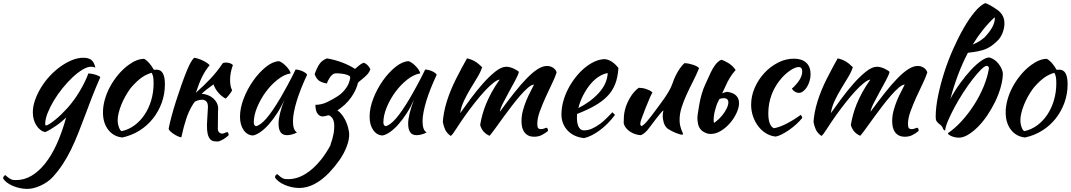

<svg xmlns="http://www.w3.org/2000/svg" viewBox="-125 -853 6915 1240"><path d="M-105 298Q-105 292 -101 287Q-97 282 -92 277Q-80 288 -71.5 294Q-63 300 -55.5 304Q-48 308 -40 309Q-32 310 -21 310Q31 310 78 282.5Q125 255 166.5 203Q208 151 242 76Q276 1 302 -94Q290 -82 272.5 -67.5Q255 -53 236 -40Q217 -27 198.5 -16Q180 -5 167 0Q150 -3 135.5 -14.5Q121 -26 110 -43Q99 -60 93 -81.5Q87 -103 87 -127Q87 -166 101.5 -207Q116 -248 140 -287.5Q164 -327 196.5 -362Q229 -397 265.5 -423Q302 -449 339.5 -464.5Q377 -480 413 -480Q448 -480 465.5 -465.5Q483 -451 491 -416Q480 -422 463 -422Q439 -422 407.5 -403Q376 -384 343.5 -353.5Q311 -323 279 -283.5Q247 -244 222.5 -203Q198 -162 182.5 -123Q167 -84 167 -53Q167 -46 168 -44.5Q169 -43 171 -43Q180 -43 195.5 -53Q211 -63 230.5 -78.5Q250 -94 271 -114.5Q292 -135 311 -156Q354 -204 389.5 -263.5Q425 -323 446 -379Q473 -377 494 -370Q515 -363 523 -355Q489 -277 468.5 -224Q448 -171 433 -130Q406 -58 382.5 1.5Q359 61 334.5 111.5Q310 162 281.5 205.5Q253 249 217 289Q200 308 178.5 322.5Q157 337 134.5 347Q112 357 90.5 362Q69 367 51 367Q27 367 2 361.5Q-23 356 -44.5 346.5Q-66 337 -82 324.5Q-98 312 -105 298Z M665 35Q608 29 574 -15Q540 -59 540 -127Q540 -167 552 -210Q564 -253 586 -293.5Q608 -334 638 -370Q668 -406 703 -432Q758 -473 806 -473Q838 -456 869 -402Q874 -402 878 -402.5Q882 -403 887 -403Q940 -403 940 -309Q940 -246 919.5 -189.5Q899 -133 862.5 -87Q826 -41 775.5 -9.5Q725 22 665 35ZM716 -280Q699 -257 684 -230Q669 -203 658 -175.5Q647 -148 641 -122.5Q635 -97 635 -77Q635 -53 643 -31Q651 -9 661 -6Q706 -16 743.5 -43.5Q781 -71 808.5 -112Q836 -153 851.5 -205Q867 -257 867 -316Q867 -342 864 -357Q861 -372 854 -383Q810 -370 775.5 -341Q741 -312 716 -280Z M1134 -197Q1125 -186 1118 -174Q1094 -135 1077.5 -85Q1061 -35 1046 34Q1037 33 1024.5 27.5Q1012 22 999.5 14Q987 6 977 -3Q967 -12 964 -20Q969 -49 981.5 -96.5Q994 -144 1011 -197.5Q1028 -251 1047 -305Q1066 -359 1084 -402Q1097 -433 1107 -450.5Q1117 -468 1129 -480Q1143 -478 1158 -473Q1173 -468 1187 -461Q1201 -454 1212 -446.5Q1223 -439 1229 -432Q1202 -400 1181.5 -359Q1161 -318 1140 -254Q1194 -302 1235.5 -346Q1277 -390 1313 -444Q1319 -449 1334 -449Q1348 -449 1361 -444.5Q1374 -440 1379 -432Q1361 -384 1361 -337Q1361 -293 1374 -271Q1373 -265 1360.5 -248Q1348 -231 1333 -216Q1306 -230 1285 -254.5Q1264 -279 1254 -308Q1209 -277 1177 -247H1179Q1199 -246 1218 -238.5Q1237 -231 1251.5 -218.5Q1266 -206 1275 -189Q1284 -172 1284 -150Q1284 -141 1283 -132Q1282 -61 1282 -32Q1280 -8 1289.5 1Q1299 10 1309 10Q1318 10 1328 5Q1338 0 1344 0Q1348 2 1350 8.5Q1352 15 1352 20Q1345 27 1336 34Q1327 41 1316.5 47Q1306 53 1296.5 57Q1287 61 1279 61Q1255 61 1243 54.5Q1231 48 1223 31.5Q1215 15 1212.5 -13.5Q1210 -42 1214 -94Q1218 -146 1218 -162Q1218 -188 1207 -198.5Q1196 -209 1179 -209Q1166 -209 1151 -204Q1142 -201 1134 -197Z M1784 -404Q1794 -404 1807.5 -400.5Q1821 -397 1832 -391.5Q1843 -386 1850.5 -380Q1858 -374 1858 -369Q1838 -327 1821 -284.5Q1804 -242 1792 -203Q1780 -164 1773.5 -130Q1767 -96 1767 -71Q1767 -43 1773 -24.5Q1779 -6 1793 2Q1781 10 1762 15Q1743 20 1728 20Q1674 20 1674 -54Q1674 -111 1712 -210Q1692 -164 1666 -123.5Q1640 -83 1613 -52Q1586 -21 1558.5 -1.5Q1531 18 1508 22Q1471 20 1448 -13.5Q1425 -47 1425 -99Q1425 -155 1449 -217Q1473 -279 1510.5 -332Q1548 -385 1592 -420.5Q1636 -456 1677 -458Q1687 -455 1699.5 -446Q1712 -437 1723.5 -425Q1735 -413 1743 -400.5Q1751 -388 1752 -379Q1712 -373 1669.5 -340Q1627 -307 1592.5 -260.5Q1558 -214 1536 -161Q1514 -108 1514 -62Q1514 -43 1528 -38Q1557 -44 1595 -87.5Q1633 -131 1687 -222Q1697 -240 1709.5 -262Q1722 -284 1735 -308Q1748 -332 1760.5 -356.5Q1773 -381 1784 -404Z M2137 -350Q2134 -358 2135 -360Q2130 -365 2117 -369.5Q2104 -374 2088 -376.5Q2072 -379 2058 -379.5Q2044 -380 2038 -379Q2028 -377 2019 -368.5Q2010 -360 2003 -349Q1996 -338 1991.5 -328Q1987 -318 1987 -314Q1961 -317 1940 -329Q1919 -341 1907 -374Q1923 -419 1940 -442Q1957 -465 1987 -476Q2038 -467 2084.5 -449.5Q2131 -432 2168 -408Q2181 -419 2193 -429.5Q2205 -440 2223 -448Q2249 -441 2267 -406Q2261 -388 2250 -375.5Q2239 -363 2225.5 -351.5Q2212 -340 2198 -329Q2192 -324 2187 -319Q2185 -310 2182 -301Q2174 -275 2159 -249Q2144 -223 2122.5 -198.5Q2101 -174 2075 -155L2054 -140Q2061 -134 2068 -129Q2093 -104 2109 -69Q2125 -34 2130 8Q2132 46 2114.5 92.5Q2097 139 2067 181.5Q2037 224 2001 262Q1955 310 1906 335.5Q1857 361 1808 361Q1783 361 1758.5 355.5Q1734 350 1712.5 340.5Q1691 331 1674.5 318.5Q1658 306 1651 292Q1651 280 1665 271Q1677 282 1685 288Q1693 294 1700.5 298Q1708 302 1716.5 303Q1725 304 1736 304Q1793 304 1847.5 270.5Q1902 237 1951 175Q1983 134 2011 82H2009Q2022 48 2029 12Q2044 -76 2012 -100L2005 -107Q2001 -107 1997 -106L1998 -110Q1995 -109 1993 -108Q1970 -101 1958 -101Q1939 -101 1925.5 -119.5Q1912 -138 1912 -176Q1950 -176 1985.5 -192.5Q2021 -209 2056.5 -232Q2092 -255 2116 -293Q2131 -317 2137 -350Z M2621 -404Q2631 -404 2644.5 -400.5Q2658 -397 2669 -391.5Q2680 -386 2687.5 -380Q2695 -374 2695 -369Q2675 -327 2658 -284.5Q2641 -242 2629 -203Q2617 -164 2610.5 -130Q2604 -96 2604 -71Q2604 -43 2610 -24.5Q2616 -6 2630 2Q2618 10 2599 15Q2580 20 2565 20Q2511 20 2511 -54Q2511 -111 2549 -210Q2529 -164 2503 -123.5Q2477 -83 2450 -52Q2423 -21 2395.5 -1.5Q2368 18 2345 22Q2308 20 2285 -13.5Q2262 -47 2262 -99Q2262 -155 2286 -217Q2310 -279 2347.5 -332Q2385 -385 2429 -420.5Q2473 -456 2514 -458Q2524 -455 2536.5 -446Q2549 -437 2560.5 -425Q2572 -413 2580 -400.5Q2588 -388 2589 -379Q2549 -373 2506.5 -340Q2464 -307 2429.5 -260.5Q2395 -214 2373 -161Q2351 -108 2351 -62Q2351 -43 2365 -38Q2394 -44 2432 -87.5Q2470 -131 2524 -222Q2534 -240 2546.5 -262Q2559 -284 2572 -308Q2585 -332 2597.5 -356.5Q2610 -381 2621 -404Z M3324 -307Q3308 -306 3285 -286.5Q3262 -267 3235.5 -236.5Q3209 -206 3180.5 -169Q3152 -132 3125.5 -95.5Q3099 -59 3076 -27Q3053 5 3037 24Q3015 15 2999 -2.5Q2983 -20 2976 -46Q2981 -77 2990 -110.5Q2999 -144 3013.5 -180Q3028 -216 3049.5 -255.5Q3071 -295 3102 -339Q3087 -338 3061 -317.5Q3035 -297 3005 -264.5Q2975 -232 2943 -191.5Q2911 -151 2883 -112Q2846 -60 2821.5 -21Q2797 18 2786 25Q2760 6 2750 -16Q2740 -38 2735 -65Q2736 -89 2742.5 -125Q2749 -161 2761 -199Q2784 -272 2820.5 -344Q2857 -416 2891 -476Q2919 -470 2941.5 -457Q2964 -444 2989 -419Q2979 -388 2958 -353.5Q2937 -319 2914 -281Q2891 -243 2872 -203Q2853 -163 2847 -122Q2875 -162 2913.5 -214Q2952 -266 2992.5 -312Q3033 -358 3073 -390Q3113 -422 3145 -422Q3157 -422 3171 -418Q3185 -414 3197 -408Q3209 -402 3217 -396.5Q3225 -391 3226 -388Q3221 -368 3202.5 -333.5Q3184 -299 3163 -261Q3142 -223 3124 -187.5Q3106 -152 3103 -131Q3152 -198 3195 -252.5Q3238 -307 3276 -346Q3314 -385 3346.5 -406Q3379 -427 3408 -427Q3428 -427 3445.5 -416.5Q3463 -406 3470 -386Q3461 -356 3440.5 -314Q3420 -272 3399 -225.5Q3378 -179 3361.5 -134Q3345 -89 3345 -53Q3345 -32 3351 -25.5Q3357 -19 3368 -19Q3380 -19 3390.5 -23.5Q3401 -28 3406 -28Q3412 -24 3413 -18Q3414 -12 3414 -7Q3394 9 3373 19.5Q3352 30 3326 30Q3302 30 3286.5 22Q3271 14 3261 0Q3251 -14 3247 -32Q3243 -50 3243 -71Q3243 -105 3252 -138.5Q3261 -172 3273.5 -202.5Q3286 -233 3300 -259.5Q3314 -286 3324 -307Z M3869 -414Q3865 -352 3847 -307.5Q3829 -263 3795.5 -229.5Q3762 -196 3714 -169Q3666 -142 3602 -117Q3602 -111 3601.5 -104.5Q3601 -98 3601 -91Q3601 -78 3603 -64Q3605 -50 3610 -38Q3615 -26 3624 -18.5Q3633 -11 3647 -11Q3674 -11 3700 -23Q3726 -35 3749.5 -52.5Q3773 -70 3793.5 -90.5Q3814 -111 3830 -128Q3840 -119 3847 -111Q3802 -51 3748.5 -11.5Q3695 28 3647 39Q3578 31 3539.5 -11.5Q3501 -54 3501 -114Q3501 -155 3512.5 -197.5Q3524 -240 3544.5 -279.5Q3565 -319 3592.5 -354Q3620 -389 3651.5 -415Q3683 -441 3716.5 -456Q3750 -471 3783 -471Q3829 -465 3869 -414ZM3800 -381Q3773 -377 3744 -359Q3715 -341 3689.5 -311Q3664 -281 3643 -241Q3622 -201 3610 -155Q3690 -195 3743 -253.5Q3796 -312 3800 -381Z M4187 -22Q4168 -38 4161.5 -62Q4155 -86 4155 -103Q4155 -124 4160 -139Q4156 -139 4142 -123Q4128 -107 4111.5 -85Q4095 -63 4079 -42Q4063 -21 4055 -11Q4042 3 4030.5 11Q4019 19 4012 20Q3996 19 3978.5 13.5Q3961 8 3945.5 -2Q3930 -12 3918.5 -26Q3907 -40 3903 -58Q3903 -86 3904.5 -104Q3906 -122 3911 -143Q3920 -181 3944 -222Q3968 -263 4000 -286Q4009 -286 4021 -284.5Q4033 -283 4045.5 -279Q4058 -275 4069.5 -269.5Q4081 -264 4089 -255Q4080 -245 4045 -157Q4010 -69 4010 -56Q4010 -48 4012.5 -44Q4015 -40 4017 -38Q4032 -44 4055 -71Q4078 -98 4119 -154Q4129 -168 4142.5 -186Q4156 -204 4170 -224.5Q4184 -245 4196.5 -267Q4209 -289 4217 -311Q4221 -323 4227.5 -339.5Q4234 -356 4243.5 -374Q4253 -392 4265.5 -410.5Q4278 -429 4295 -445Q4308 -445 4323 -442Q4338 -439 4351.5 -434.5Q4365 -430 4375 -424.5Q4385 -419 4390 -413Q4372 -369 4350 -326Q4328 -283 4309 -241.5Q4290 -200 4277 -159Q4264 -118 4264 -79Q4264 -58 4267.5 -42.5Q4271 -27 4275 -16.5Q4279 -6 4282.5 1Q4286 8 4286 13Q4286 14 4284 16Q4283 17 4282 17Q4275 17 4264 14Q4253 11 4239.5 5.5Q4226 0 4212.5 -7Q4199 -14 4187 -22Z M4426 2Q4408 -6 4398 -20Q4387 -34 4383 -53.5Q4379 -73 4379 -95Q4379 -107 4391.5 -179Q4404 -251 4429 -306Q4454 -361 4465.5 -385.5Q4477 -410 4493.5 -433Q4510 -456 4533 -467Q4550 -463 4578 -446.5Q4606 -430 4626 -401Q4603 -375 4587.5 -349Q4572 -323 4560 -295Q4553 -280 4539 -250Q4557 -258 4571 -260Q4610 -255 4629 -236Q4648 -217 4648 -187Q4648 -158 4632 -123.5Q4616 -89 4590.5 -59Q4565 -29 4532 -8.5Q4499 12 4466 12Q4442 12 4426 2ZM4521 -213Q4515 -201 4508 -187Q4505 -181 4503 -174Q4499 -161 4495 -148Q4484 -110 4484 -79Q4484 -67 4486 -59Q4491 -62 4496 -66Q4519 -83 4537.5 -105.5Q4556 -128 4567.5 -151.5Q4579 -175 4579 -191Q4579 -219 4549 -219Q4537 -219 4525 -215Q4523 -214 4521 -213Z M4726 -176Q4726 -233 4749.5 -286.5Q4773 -340 4811.5 -381.5Q4850 -423 4899.5 -448.5Q4949 -474 5002 -474Q5054 -474 5082 -448Q5110 -422 5110 -374Q5110 -351 5103.5 -329.5Q5097 -308 5086.5 -291Q5076 -274 5062 -263.5Q5048 -253 5034 -253Q5022 -253 5009.5 -260.5Q4997 -268 4989 -280Q5056 -341 5056 -391Q5056 -420 5033 -420Q5013 -420 4983 -401Q4953 -382 4925 -351Q4882 -303 4859.5 -244.5Q4837 -186 4837 -122Q4837 -41 4873 -25Q4888 -27 4908 -34Q4928 -41 4951 -52.5Q4974 -64 4998.5 -79Q5023 -94 5046 -111Q5050 -108 5053 -102Q5056 -96 5056 -91Q5039 -70 5017 -50Q4995 -30 4971 -13.5Q4947 3 4924.5 14.5Q4902 26 4885 29Q4852 26 4823 8.5Q4794 -9 4772.5 -37Q4751 -65 4738.5 -101Q4726 -137 4726 -176Z M5718 -307Q5702 -306 5679 -286.5Q5656 -267 5629.5 -236.5Q5603 -206 5574.5 -169Q5546 -132 5519.5 -95.5Q5493 -59 5470 -27Q5447 5 5431 24Q5409 15 5393 -2.5Q5377 -20 5370 -46Q5375 -77 5384 -110.5Q5393 -144 5407.5 -180Q5422 -216 5443.5 -255.5Q5465 -295 5496 -339Q5481 -338 5455 -317.5Q5429 -297 5399 -264.5Q5369 -232 5337 -191.5Q5305 -151 5277 -112Q5240 -60 5215.5 -21Q5191 18 5180 25Q5154 6 5144 -16Q5134 -38 5129 -65Q5130 -89 5136.5 -125Q5143 -161 5155 -199Q5178 -272 5214.5 -344Q5251 -416 5285 -476Q5313 -470 5335.5 -457Q5358 -444 5383 -419Q5373 -388 5352 -353.5Q5331 -319 5308 -281Q5285 -243 5266 -203Q5247 -163 5241 -122Q5269 -162 5307.5 -214Q5346 -266 5386.5 -312Q5427 -358 5467 -390Q5507 -422 5539 -422Q5551 -422 5565 -418Q5579 -414 5591 -408Q5603 -402 5611 -396.5Q5619 -391 5620 -388Q5615 -368 5596.5 -333.5Q5578 -299 5557 -261Q5536 -223 5518 -187.5Q5500 -152 5497 -131Q5546 -198 5589 -252.5Q5632 -307 5670 -346Q5708 -385 5740.5 -406Q5773 -427 5802 -427Q5822 -427 5839.5 -416.5Q5857 -406 5864 -386Q5855 -356 5834.5 -314Q5814 -272 5793 -225.5Q5772 -179 5755.5 -134Q5739 -89 5739 -53Q5739 -32 5745 -25.5Q5751 -19 5762 -19Q5774 -19 5784.5 -23.5Q5795 -28 5800 -28Q5806 -24 5807 -18Q5808 -12 5808 -7Q5788 9 5767 19.5Q5746 30 5720 30Q5696 30 5680.5 22Q5665 14 5655 0Q5645 -14 5641 -32Q5637 -50 5637 -71Q5637 -105 5646 -138.5Q5655 -172 5667.5 -202.5Q5680 -233 5694 -259.5Q5708 -286 5718 -307Z M6235 -613Q6300 -682 6300 -735Q6300 -739 6298 -741Q6219 -667 6157 -565Q6185 -577 6202 -588Q6220 -600 6235 -613ZM6245 -538Q6211 -522 6126 -512Q6058 -383 6013 -215Q6041 -267 6076 -315.5Q6111 -364 6145.5 -401Q6180 -438 6211.5 -460Q6243 -482 6264 -482Q6280 -478 6295 -468Q6310 -458 6322 -443.5Q6334 -429 6342 -412.5Q6350 -396 6352 -378Q6351 -336 6337.5 -288.5Q6324 -241 6301.5 -195Q6279 -149 6250.5 -107Q6222 -65 6190.5 -33.5Q6159 -2 6127.5 17Q6096 36 6068 36Q6056 36 6043.5 33.5Q6031 31 6020.5 26.5Q6010 22 6003.5 17Q5997 12 5997 7Q6043 -24 6087 -72.5Q6131 -121 6167 -177.5Q6203 -234 6228 -295Q6253 -356 6262 -412Q6262 -424 6249 -428Q6235 -428 6210.5 -403.5Q6186 -379 6156.5 -341Q6127 -303 6096.5 -256Q6066 -209 6041 -162.5Q6016 -116 5998.5 -75.5Q5981 -35 5979 -10Q5969 -10 5962 -30Q5960 -35 5955 -40.5Q5950 -46 5939 -54Q5934 -58 5929 -63.5Q5924 -69 5922 -73Q5918 -81 5918 -99Q5918 -158 5933 -232Q5948 -306 5972.5 -383Q5997 -460 6030 -534.5Q6063 -609 6098.5 -671Q6134 -733 6170 -776Q6206 -819 6238 -833Q6248 -830 6262 -823Q6276 -816 6290 -807Q6304 -798 6316.5 -789Q6329 -780 6335 -773Q6362 -745 6362 -703Q6362 -671 6349 -638.5Q6336 -606 6311 -584Q6280 -554 6245 -538Z M6495 35Q6438 29 6404 -15Q6370 -59 6370 -127Q6370 -167 6382 -210Q6394 -253 6416 -293.5Q6438 -334 6468 -370Q6498 -406 6533 -432Q6588 -473 6636 -473Q6668 -456 6699 -402Q6704 -402 6708 -402.5Q6712 -403 6717 -403Q6770 -403 6770 -309Q6770 -246 6749.5 -189.5Q6729 -133 6692.5 -87Q6656 -41 6605.5 -9.5Q6555 22 6495 35ZM6546 -280Q6529 -257 6514 -230Q6499 -203 6488 -175.5Q6477 -148 6471 -122.5Q6465 -97 6465 -77Q6465 -53 6473 -31Q6481 -9 6491 -6Q6536 -16 6573.5 -43.5Q6611 -71 6638.5 -112Q6666 -153 6681.5 -205Q6697 -257 6697 -316Q6697 -342 6694 -357Q6691 -372 6684 -383Q6640 -370 6605.5 -341Q6571 -312 6546 -280Z"/></svg>

Font: Sweet Mavka Script
Style: Regular
Weight: 500
Designer: Pablo Impallari/Anastassiya Vishnevskaya
Foundry: Pablo Impallari/ Anastassiya Vishnevskaya
Version: Version 2.0/www.impallari.com/   behance.net/sweetcherry